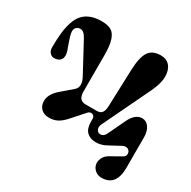

<svg xmlns="http://www.w3.org/2000/svg" viewBox="-207 -977 1373 1379"><g transform="rotate(30 479.5 -287.5)"><path d="M34.2 -433.1Q34.2 -502.4 39.8 -553.2Q45.4 -604 59.8 -647.7Q74.2 -691.4 98.4 -718.3Q122.6 -745.1 160.2 -760Q197.8 -774.9 249 -774.9Q300.3 -774.9 329.1 -758.8Q357.9 -742.7 373 -698.5Q388.2 -654.3 388.2 -574.2V-272Q388.2 -199.2 445.8 -199.2H542Q569.3 -199.2 582.5 -216.3Q595.7 -233.4 597.2 -272L607.9 -578.1Q611.8 -684.6 641.6 -729.7Q671.4 -774.9 741.2 -774.9Q789.1 -774.9 815.9 -743.2Q842.8 -711.4 842.8 -655.8Q842.8 -600.6 806.2 -523.9L617.2 -129.9Q604.5 -103 616.7 -83Q628.9 -63 652.1 -66.2Q675.3 -69.3 689 -98.1L754.9 -236.8Q792.5 -316.9 851.1 -316.9Q884.3 -316.9 906.7 -286.4Q929.2 -255.9 929.2 -202.1V46.9Q929.2 200.2 809.1 200.2Q777.8 200.2 756.1 181.9Q734.4 163.6 728.8 138.4Q723.1 113.3 735.4 85.2Q747.6 57.1 777.8 40L870.1 -12.2Q888.7 -22.9 887.5 -44.2Q886.2 -65.4 869.4 -75.2Q852.5 -85 828.1 -75.2L742.2 -28.8Q724.1 -19 712.6 -13.9Q701.2 -8.8 683.1 -4.4Q665 0 645 0Q598.6 0 570.8 -27.1Q543 -54.2 543 -110.8V-132.8Q543 -158.2 522.9 -164.8Q502.9 -171.4 485.8 -151.9L397 -51.8Q365.7 -16.6 335.7 -0.7Q305.7 15.1 265.1 15.1Q224.6 15.1 200.2 -8.8Q175.8 -32.7 175.8 -73.2Q175.8 -127.4 235.8 -180.2L326.2 -257.8Q347.2 -275.9 347.2 -303.2Q347.2 -319.3 342.8 -333Q338.4 -346.7 326.2 -369.1L199.2 -605Q174.8 -650.9 145 -650.9Q127 -650.9 113.5 -639.4Q100.1 -627.9 100.1 -605Q100.1 -589.4 107.9 -563Q115.7 -536.6 127.4 -505.1Q139.2 -473.6 141.1 -467.8Q155.3 -424.3 139.4 -399.2Q123.5 -374 84 -374Q64 -374 49.1 -390.4Q34.2 -406.7 34.2 -433.1Z"/></g></svg>

Font: Pilowlava
Style: Regular
Weight: 400
Designer: Anton Moglia, Jérémy Landes, Maksym Kobuzan (Cyrillic), Velvetyne Type Foundry
Foundry: Anton Moglia, Jérémy Landes, Velvetyne Type Foundry
Version: Version 1.001;hotconv 1.0.109;makeotfexe 2.5.65596